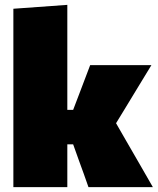

<svg xmlns="http://www.w3.org/2000/svg" viewBox="-20 -770 649 790"><path d="M35 0V-734L257 -750V-318H281L306 -383.5L351 -502H603Q574.5 -455 546.5 -409.2Q518.5 -363.5 490.5 -317L457.5 -263L499.5 -190Q527 -142.5 554.5 -94.8Q582 -47 609 0H344Q334.5 -27.5 324.8 -54.5Q315 -81.5 305.5 -107.5L281 -176H257V0Z"/></svg>

Font: Commissioner Black
Style: Regular
Weight: 900
Designer: Kostas Bartsokas
Foundry: Kostas Bartsokas
Version: Version 1.000; ttfautohint (v1.8.3)